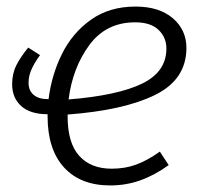

<svg xmlns="http://www.w3.org/2000/svg" viewBox="-20 -554 620 585"><path d="M186 -205V-200Q186 -118 221.5 -79Q257 -40 320 -40Q361 -40 395 -52.5Q429 -65 467 -92L494 -51Q451 -20 407.5 -4.5Q364 11 316 11Q225 11 175 -44Q125 -99 125 -199V-206Q72 -206 44.5 -231Q17 -256 17 -297Q17 -330 30 -355.5Q43 -381 66 -409L102 -386Q89 -369 78 -347Q67 -325 67 -302Q67 -278 82.5 -265Q98 -252 125 -252H128Q137 -325 168.5 -389Q200 -453 256.5 -493.5Q313 -534 393 -534Q465 -534 506.5 -498.5Q548 -463 548 -408Q548 -312 453 -265Q358 -218 186 -205ZM189 -251Q338 -263 412.5 -299Q487 -335 487 -406Q487 -440 463 -463Q439 -486 392 -486Q303 -486 252 -416.5Q201 -347 189 -251Z"/></svg>

Font: FiraGO Light
Style: Italic
Weight: 300
Italic angle: -8°
Designer: bBox Type GmbH
Foundry: bBox Type GmbH
Version: Version 1.001